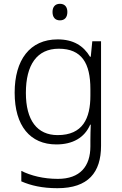

<svg xmlns="http://www.w3.org/2000/svg" viewBox="-20 -749 639 1009"><path d="M295 -729C270 -729 256 -713 256 -686C256 -658 270 -642 295 -642C320 -642 334 -658 334 -686C334 -713 320 -729 295 -729ZM283 -542C137 -542 57 -434 57 -262C57 -87 139 10 276 10C362 10 424 -25 454 -94H457C456 -69 455 -39 455 -11V20C455 125 401 191 284 191C208 191 142 174 92 149V204C142 226 202 240 282 240C444 240 511 157 511 17V-532H465L457 -451H453C419 -508 366 -542 283 -542ZM289 -493C410 -493 455 -416 455 -281V-246C455 -127 415 -39 283 -39C175 -39 116 -117 116 -261C116 -408 174 -493 289 -493Z"/></svg>

Font: Noto Sans Gujarati Light
Style: Regular
Weight: 300
Designer: Jelle Bosma - Monotype Design Team, Universal Thirst
Foundry: Monotype Imaging Inc.
Version: Version 2.106